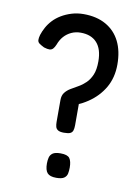

<svg xmlns="http://www.w3.org/2000/svg" viewBox="-82 -760 605 827"><g transform="rotate(10 220.5 -346.5)"><path d="M221 -186Q204 -186 195.5 -191Q187 -196 184.5 -205Q182 -214 182 -227V-322Q182 -342 191.5 -354.5Q201 -367 216 -376Q231 -385 248 -394.5Q265 -404 280 -418.5Q295 -433 304.5 -455.5Q314 -478 314 -514Q314 -568 289 -595.5Q264 -623 218 -623Q196 -623 177.5 -614.5Q159 -606 145.5 -591Q132 -576 124 -554Q119 -542 113 -535.5Q107 -529 98 -528.5Q89 -528 73 -533Q59 -540 51.5 -545.5Q44 -551 43.5 -560Q43 -569 47 -583Q52 -599 61.5 -616.5Q71 -634 85.5 -649.5Q100 -665 120 -677Q140 -689 164.5 -696.5Q189 -704 217 -704Q274 -704 314.5 -681Q355 -658 376 -616Q397 -574 397 -515Q397 -486 390.5 -460.5Q384 -435 371.5 -413.5Q359 -392 341.5 -373.5Q324 -355 301.5 -340Q279 -325 253 -314L263 -325V-226Q263 -212 260 -203Q257 -194 248.5 -190Q240 -186 221 -186ZM222 11Q194 11 183 -1.5Q172 -14 172 -43Q172 -57 175 -69Q178 -81 188.5 -88.5Q199 -96 223 -96Q253 -96 262.5 -83Q272 -70 272 -42Q272 -28 269.5 -16Q267 -4 256.5 3.5Q246 11 222 11Z"/></g></svg>

Font: Fredoka SemiCondensed
Style: Regular
Weight: 400
Width: 4
Designer: Ben Nathan
Foundry: Milena B. Brandão, Ben Nathan
Version: Version 2.001